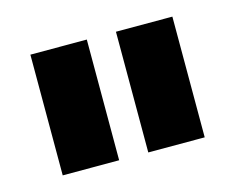

<svg xmlns="http://www.w3.org/2000/svg" viewBox="-52 -751 490 401"><g transform="rotate(-15 193.5 -550.5)"><path d="M162 -420H40V-681H162ZM347 -420H225V-681H347Z"/></g></svg>

Font: Hind Mysuru
Style: Bold
Weight: 700
Designer: Manushi Parikh, Hitesh Malaviya
Foundry: Indian Type Foundry
Version: Version 0.703;PS 1.0;hotconv 1.0.86;makeotf.lib2.5.63406